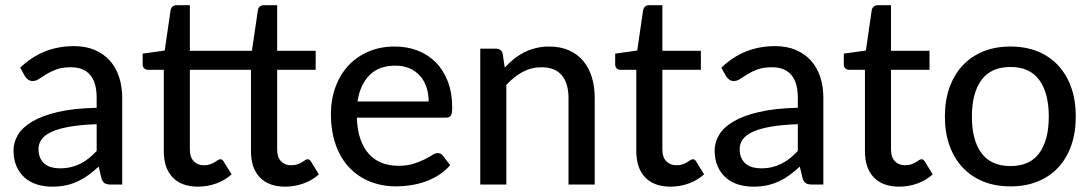

<svg xmlns="http://www.w3.org/2000/svg" viewBox="-20 -690 4083 718"><path d="M341.5 -225.5Q282 -223.5 240.5 -216.2Q199 -209 173 -197Q147 -185 135.5 -168.8Q124 -152.5 124 -132.5Q124 -113.5 130.2 -99.8Q136.5 -86 147.2 -77.2Q158 -68.5 172.5 -64.5Q187 -60.5 204 -60.5Q226.5 -60.5 245.2 -65Q264 -69.5 280.5 -77.8Q297 -86 312 -98Q327 -110 341.5 -125.5ZM55.5 -437Q98 -477.5 147.8 -497.5Q197.5 -517.5 257 -517.5Q300.5 -517.5 334 -503.2Q367.5 -489 390.5 -463.5Q413.5 -438 425.2 -402.5Q437 -367 437 -324V0H393.5Q379 0 371.5 -4.8Q364 -9.5 359.5 -22.5L349 -67Q329.5 -49 310.5 -35.2Q291.5 -21.5 270.8 -11.8Q250 -2 226.5 3Q203 8 174.5 8Q144.5 8 118.2 -0.2Q92 -8.5 72.5 -25.5Q53 -42.5 41.8 -68Q30.5 -93.5 30.5 -127.5Q30.5 -157.5 46.8 -185.2Q63 -213 99.8 -235Q136.5 -257 195.8 -271Q255 -285 341.5 -287V-324Q341.5 -381.5 317 -410Q292.5 -438.5 245 -438.5Q213 -438.5 191.2 -430.5Q169.5 -422.5 153.8 -412.8Q138 -403 126.2 -395Q114.5 -387 102 -387Q92 -387 84.8 -392.5Q77.5 -398 73 -405.5Z M720.5 8Q659 8 625.8 -26.5Q592.5 -61 592.5 -125V-429H533.5Q525 -429 519.2 -434.2Q513.5 -439.5 513.5 -450V-489.5L596 -501L618 -652.5Q620 -661 625.8 -665.8Q631.5 -670.5 640.5 -670.5H690V-500H922L944.5 -652.5Q946 -661 951.8 -665.8Q957.5 -670.5 966.5 -670.5H1016.5V-500H1160.5V-429H1016.5V-131.5Q1016.5 -101.5 1031 -86.8Q1045.5 -72 1069 -72Q1082.5 -72 1092.2 -75.5Q1102 -79 1109 -83.2Q1116 -87.5 1121 -91Q1126 -94.5 1130 -94.5Q1134.5 -94.5 1137.5 -92.2Q1140.5 -90 1143.5 -85L1172.5 -38Q1148.5 -16 1115.2 -4Q1082 8 1046.5 8Q985 8 951.8 -26.5Q918.5 -61 918.5 -125V-429H690V-131.5Q690 -101.5 704.8 -86.8Q719.5 -72 742.5 -72Q756 -72 765.8 -75.5Q775.5 -79 782.5 -83.2Q789.5 -87.5 794.5 -91Q799.5 -94.5 803.5 -94.5Q808.5 -94.5 811.2 -92.2Q814 -90 817 -85L846 -38Q822 -16 789 -4Q756 8 720.5 8Z M1583 -310.5Q1583 -339.5 1574.8 -364Q1566.5 -388.5 1550.5 -406.5Q1534.5 -424.5 1511.5 -434.5Q1488.5 -444.5 1458.5 -444.5Q1397 -444.5 1361.8 -409Q1326.5 -373.5 1317 -310.5ZM1663.5 -72.5Q1645.5 -51.5 1622 -36.2Q1598.5 -21 1572 -11.5Q1545.5 -2 1517.2 2.5Q1489 7 1461.5 7Q1409 7 1364.2 -10.8Q1319.5 -28.5 1286.8 -62.8Q1254 -97 1235.8 -147.8Q1217.5 -198.5 1217.5 -264.5Q1217.5 -317.5 1234 -363.2Q1250.5 -409 1281.2 -443Q1312 -477 1356.5 -496.5Q1401 -516 1456.5 -516Q1503 -516 1542.2 -500.8Q1581.5 -485.5 1610 -456.5Q1638.5 -427.5 1654.8 -385Q1671 -342.5 1671 -288Q1671 -265.5 1666 -257.8Q1661 -250 1647.5 -250H1314.5Q1316 -204.5 1327.5 -170.8Q1339 -137 1359.2 -114.5Q1379.5 -92 1407.5 -81Q1435.5 -70 1470 -70Q1502.5 -70 1526.2 -77.5Q1550 -85 1567.2 -93.8Q1584.5 -102.5 1596.2 -110Q1608 -117.5 1617 -117.5Q1629 -117.5 1635.5 -108.5Z M1867.5 -437.5Q1884 -455 1902 -469.5Q1920 -484 1940.2 -494.2Q1960.5 -504.5 1983.8 -510.2Q2007 -516 2033.5 -516Q2075.5 -516 2107.2 -502Q2139 -488 2160.5 -462.8Q2182 -437.5 2193 -402Q2204 -366.5 2204 -323.5V0H2106V-323.5Q2106 -378 2081 -408.2Q2056 -438.5 2004.5 -438.5Q1967 -438.5 1934.2 -420.8Q1901.5 -403 1873.5 -372.5V0H1776V-508H1834.5Q1855 -508 1860 -488.5Z M2487.5 8Q2426 8 2392.8 -26.5Q2359.5 -61 2359.5 -125V-429H2300.5Q2292 -429 2286.2 -434.2Q2280.5 -439.5 2280.5 -450V-489.5L2363 -501L2385 -652.5Q2387 -661 2392.8 -665.8Q2398.5 -670.5 2407.5 -670.5H2457V-500H2601V-429H2457V-131.5Q2457 -101.5 2471.8 -86.8Q2486.5 -72 2509.5 -72Q2523 -72 2532.8 -75.5Q2542.5 -79 2549.5 -83.2Q2556.5 -87.5 2561.5 -91Q2566.5 -94.5 2570.5 -94.5Q2575.5 -94.5 2578.2 -92.2Q2581 -90 2584 -85L2613 -38Q2589 -16 2556 -4Q2523 8 2487.5 8Z M2963.5 -225.5Q2904 -223.5 2862.5 -216.2Q2821 -209 2795 -197Q2769 -185 2757.5 -168.8Q2746 -152.5 2746 -132.5Q2746 -113.5 2752.2 -99.8Q2758.5 -86 2769.2 -77.2Q2780 -68.5 2794.5 -64.5Q2809 -60.5 2826 -60.5Q2848.5 -60.5 2867.2 -65Q2886 -69.5 2902.5 -77.8Q2919 -86 2934 -98Q2949 -110 2963.5 -125.5ZM2677.5 -437Q2720 -477.5 2769.8 -497.5Q2819.5 -517.5 2879 -517.5Q2922.5 -517.5 2956 -503.2Q2989.5 -489 3012.5 -463.5Q3035.5 -438 3047.2 -402.5Q3059 -367 3059 -324V0H3015.5Q3001 0 2993.5 -4.8Q2986 -9.5 2981.5 -22.5L2971 -67Q2951.5 -49 2932.5 -35.2Q2913.5 -21.5 2892.8 -11.8Q2872 -2 2848.5 3Q2825 8 2796.5 8Q2766.5 8 2740.2 -0.2Q2714 -8.5 2694.5 -25.5Q2675 -42.5 2663.8 -68Q2652.5 -93.5 2652.5 -127.5Q2652.5 -157.5 2668.8 -185.2Q2685 -213 2721.8 -235Q2758.5 -257 2817.8 -271Q2877 -285 2963.5 -287V-324Q2963.5 -381.5 2939 -410Q2914.5 -438.5 2867 -438.5Q2835 -438.5 2813.2 -430.5Q2791.5 -422.5 2775.8 -412.8Q2760 -403 2748.2 -395Q2736.5 -387 2724 -387Q2714 -387 2706.8 -392.5Q2699.5 -398 2695 -405.5Z M3342.5 8Q3281 8 3247.8 -26.5Q3214.5 -61 3214.5 -125V-429H3155.5Q3147 -429 3141.2 -434.2Q3135.5 -439.5 3135.5 -450V-489.5L3218 -501L3240 -652.5Q3242 -661 3247.8 -665.8Q3253.5 -670.5 3262.5 -670.5H3312V-500H3456V-429H3312V-131.5Q3312 -101.5 3326.8 -86.8Q3341.5 -72 3364.5 -72Q3378 -72 3387.8 -75.5Q3397.5 -79 3404.5 -83.2Q3411.5 -87.5 3416.5 -91Q3421.5 -94.5 3425.5 -94.5Q3430.5 -94.5 3433.2 -92.2Q3436 -90 3439 -85L3468 -38Q3444 -16 3411 -4Q3378 8 3342.5 8Z M3759 -516Q3815 -516 3860.2 -497.8Q3905.5 -479.5 3937.2 -445.2Q3969 -411 3986 -362.8Q4003 -314.5 4003 -254.5Q4003 -194.5 3986 -146Q3969 -97.5 3937.2 -63.5Q3905.5 -29.5 3860.2 -11.2Q3815 7 3759 7Q3702.5 7 3657.2 -11.2Q3612 -29.5 3580 -63.5Q3548 -97.5 3530.8 -146Q3513.5 -194.5 3513.5 -254.5Q3513.5 -314.5 3530.8 -362.8Q3548 -411 3580 -445.2Q3612 -479.5 3657.2 -497.8Q3702.5 -516 3759 -516ZM3759 -69Q3831 -69 3866.5 -117.5Q3902 -166 3902 -254Q3902 -342 3866.5 -390.8Q3831 -439.5 3759 -439.5Q3686 -439.5 3650.2 -390.8Q3614.5 -342 3614.5 -254Q3614.5 -166 3650.2 -117.5Q3686 -69 3759 -69Z"/></svg>

Font: Lato 2
Style: Regular
Weight: 500
Designer: Lukasz Dziedzic with Adam Twardoch and Botio Nikoltchev
Foundry: tyPoland Lukasz Dziedzic
Version: Version 2.015; 2015-08-06; http://www.latofonts.com/